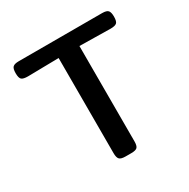

<svg xmlns="http://www.w3.org/2000/svg" viewBox="-156 -830 956 972"><g transform="rotate(-30 322.0 -344.0)"><path d="M34.2 -643.1Q34.2 -669.9 43.7 -679Q53.2 -688 79.1 -688H564.9Q592.8 -688 600.8 -677.5Q608.9 -667 608.9 -643.1Q608.9 -615.2 599.4 -606.7Q589.8 -598.1 563 -598.1Q543 -598.1 472.9 -599.6Q402.8 -601.1 382.8 -601.1V-43.9Q382.8 -18.1 374 -9Q365.2 0 338.9 0H306.2Q279.3 0 270.3 -9.5Q261.2 -19 261.2 -44.9V-601.1Q252.4 -601.1 167.2 -599.6Q82 -598.1 81.1 -598.1Q53.2 -598.1 43.7 -606.7Q34.2 -615.2 34.2 -643.1Z"/></g></svg>

Font: CMU Sans Serif Demi Condensed
Style: DemiCondensed
Weight: 600
Width: 3
Version: Version 0.7.0